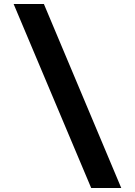

<svg xmlns="http://www.w3.org/2000/svg" viewBox="-20 -877 674 958"><path d="M435 61H585L199 -857H48Z"/></svg>

Font: All Genders v4
Style: Bold
Weight: 700
Designer: Rassam Alawdi
Foundry: Rassam Art
Version: Version 3.100;FEAKit 1.0